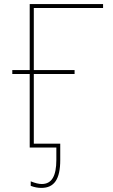

<svg xmlns="http://www.w3.org/2000/svg" viewBox="-20 -720 553 937"><path d="M125 0H255V60C255 140 232 178 184 178C169 178 153 174 130 165V187C148 194 165 197 182 197C245 197 274 154 274 61V-19H145V-359H344V-378H145V-681H483V-700H125V-378H40V-359H125Z"/></svg>

Font: Fixel Display Thin
Style: Regular
Weight: 100
Designer: AlfaBravo + MacPaw
Foundry: Kyrylo Tkachov, Marchela Mozhyna, Serhii Makarenko, Maria Weinstein, Zakhar Kryvoshyya
Version: Version 1.211